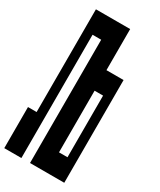

<svg xmlns="http://www.w3.org/2000/svg" viewBox="-256 -1112 1013 1214"><g transform="rotate(30 250.0 -505.0)"><path d="M0 20V-280H63V-1030H313V-730H438V20H188V-880H125V20ZM313 -130H375V-580H313Z"/></g></svg>

Font: 2P VHS
Style: Regular
Weight: 400
Designer: CodeMan38
Foundry: CodeMan38
Version: Version 3.000